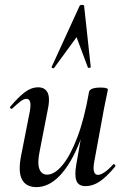

<svg xmlns="http://www.w3.org/2000/svg" viewBox="-20 -752 512 785"><path d="M324 -727 351 -478Q351 -475 345 -474.5Q339 -474 339 -477L293 -600L201 -474Q200 -472 195 -473.5Q190 -475 191 -478L305 -727Q307 -732 315.5 -732Q324 -732 324 -727ZM129 13Q86 13 69.5 -19Q53 -51 67 -119L102 -297Q107 -327 102.5 -337.5Q98 -348 88 -348Q77 -348 63 -337Q49 -326 31 -309Q27 -305 23 -309Q19 -313 23 -317Q55 -355 81.5 -375Q108 -395 136 -395Q164 -395 175 -372.5Q186 -350 174 -297L143 -138Q132 -87 140.5 -62.5Q149 -38 173 -38Q203 -38 235.5 -77Q268 -116 296.5 -191.5Q325 -267 344 -376L360 -375Q340 -257 305 -169.5Q270 -82 225 -34.5Q180 13 129 13ZM330 9Q301 9 292.5 -13Q284 -35 292 -80L344 -376Q348 -394 391 -394Q409 -394 415 -391.5Q421 -389 421 -387Q421 -383 416 -360.5Q411 -338 406 -312L365 -89Q356 -37 381 -37Q391 -37 407 -47.5Q423 -58 442 -79Q445 -83 449.5 -78.5Q454 -74 450 -70Q415 -28 387 -9.5Q359 9 330 9Z"/></svg>

Font: Cormorant Light SemiBold
Style: Italic
Weight: 600
Italic angle: -10°
Version: Version 4.000